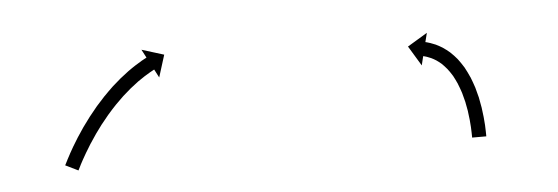

<svg xmlns="http://www.w3.org/2000/svg" viewBox="-27 -611 784 270"><g transform="rotate(-5 364.5 -476.0)"><path d="M58.3 -406.9C57.9 -406.3 57.6 -405.6 57.3 -405L75.3 -396.2C75.6 -396.8 75.9 -397.4 76.2 -398L76.2 -398L76.2 -398C77 -399.7 77.9 -401.4 78.8 -403.1C78.8 -403.1 78.8 -403.1 78.8 -403.1C78.7 -403.1 78.7 -403.1 78.7 -403.1C80.1 -405.7 81.5 -408.3 82.9 -410.9C82.9 -410.9 82.9 -410.9 82.9 -410.9C82.9 -410.9 82.9 -410.9 82.9 -410.9C84.8 -414.2 86.7 -417.6 88.6 -420.9C88.6 -420.9 88.6 -420.9 88.6 -420.9C88.6 -420.9 88.6 -420.8 88.6 -420.8C90.9 -424.7 93.3 -428.6 95.7 -432.5C95.7 -432.5 95.7 -432.5 95.7 -432.4C95.7 -432.4 95.7 -432.4 95.7 -432.4C98.5 -436.7 101.3 -440.9 104.2 -445.1C104.2 -445.1 104.2 -445.1 104.1 -445C104.1 -445 104.1 -445 104.1 -445C107.3 -449.4 110.5 -453.8 113.8 -458.2C113.8 -458.2 113.8 -458.1 113.8 -458.1C113.7 -458.1 113.7 -458 113.7 -458C117.2 -462.5 120.8 -466.8 124.4 -471.2C124.4 -471.2 124.4 -471.1 124.3 -471.1C124.3 -471.1 124.3 -471 124.3 -471C128 -475.3 131.8 -479.5 135.7 -483.6C135.7 -483.6 135.7 -483.6 135.6 -483.5C135.6 -483.5 135.6 -483.5 135.6 -483.5C139.4 -487.4 143.3 -491.2 147.3 -495C147.3 -495 147.3 -495 147.2 -494.9C147.2 -494.9 147.2 -494.9 147.2 -494.9C151 -498.3 154.9 -501.7 158.8 -505C158.8 -505 158.8 -505 158.7 -505C158.7 -504.9 158.7 -504.9 158.7 -504.9C162.3 -507.8 165.9 -510.6 169.7 -513.4C169.7 -513.4 169.6 -513.3 169.6 -513.3C169.5 -513.3 169.5 -513.3 169.5 -513.3C172.7 -515.5 176 -517.7 179.3 -519.9C179.3 -519.9 179.2 -519.9 179.2 -519.8C179.1 -519.8 179.1 -519.8 179.1 -519.8C181.7 -521.4 184.3 -523 186.9 -524.5C186.9 -524.5 186.9 -524.5 186.8 -524.5C186.8 -524.5 186.8 -524.5 186.8 -524.5C188.5 -525.4 190.2 -526.4 191.9 -527.3C191.9 -527.3 191.9 -527.3 191.9 -527.3C191.9 -527.3 191.8 -527.3 191.8 -527.3C192.5 -527.6 193.1 -527.9 193.7 -528.3L199.8 -516.6L209.6 -547.9L178.3 -557.6L184.4 -546C183.8 -545.6 183.1 -545.3 182.5 -544.9C182.5 -544.9 182.4 -544.9 182.4 -544.9C182.4 -544.9 182.4 -544.9 182.4 -544.9C180.6 -543.9 178.7 -542.9 176.9 -541.9C176.9 -541.9 176.9 -541.8 176.8 -541.8C176.8 -541.8 176.8 -541.8 176.8 -541.8C174 -540.1 171.2 -538.5 168.5 -536.7C168.5 -536.7 168.4 -536.7 168.4 -536.7C168.4 -536.7 168.3 -536.6 168.3 -536.6C164.8 -534.4 161.4 -532 158 -529.6C158 -529.6 157.9 -529.6 157.9 -529.5C157.8 -529.5 157.8 -529.5 157.8 -529.5C153.9 -526.6 150 -523.6 146.2 -520.5C146.2 -520.5 146.1 -520.5 146.1 -520.4C146 -520.4 146 -520.4 146 -520.4C141.8 -516.9 137.7 -513.3 133.7 -509.7C133.7 -509.7 133.7 -509.7 133.6 -509.6C133.6 -509.6 133.6 -509.6 133.6 -509.6C129.4 -505.6 125.3 -501.6 121.3 -497.4C121.3 -497.4 121.2 -497.4 121.2 -497.4C121.2 -497.3 121.1 -497.3 121.1 -497.3C117.1 -493 113.1 -488.6 109.2 -484.2C109.2 -484.2 109.2 -484.2 109.2 -484.1C109.1 -484.1 109.1 -484.1 109.1 -484.1C105.3 -479.6 101.6 -475 98 -470.4C98 -470.4 98 -470.4 97.9 -470.3C97.9 -470.3 97.9 -470.3 97.9 -470.3C94.5 -465.8 91.1 -461.2 87.8 -456.6C87.8 -456.6 87.8 -456.5 87.8 -456.5C87.8 -456.5 87.7 -456.5 87.7 -456.5C84.7 -452.1 81.8 -447.7 78.9 -443.3C78.9 -443.3 78.9 -443.3 78.9 -443.2C78.8 -443.2 78.8 -443.2 78.8 -443.2C76.3 -439.2 73.8 -435.1 71.4 -431.1C71.4 -431.1 71.4 -431.1 71.4 -431C71.4 -431 71.3 -431 71.3 -431C69.3 -427.5 67.3 -424.1 65.4 -420.6C65.4 -420.6 65.4 -420.5 65.4 -420.5C65.4 -420.5 65.4 -420.5 65.4 -420.5C63.9 -417.8 62.4 -415 61 -412.3C61 -412.3 61 -412.3 61 -412.3C61 -412.3 61 -412.2 61 -412.2C60.1 -410.5 59.2 -408.7 58.3 -406.9L58.3 -406.9ZM630.8 -395.8C630.8 -395.2 630.8 -394.6 630.8 -394L650.8 -394C650.8 -394.7 650.8 -395.3 650.8 -395.9C650.8 -395.9 650.8 -395.9 650.8 -396C650.8 -396 650.8 -396 650.8 -396C650.8 -397.8 650.7 -399.6 650.7 -401.4C650.7 -401.4 650.7 -401.5 650.7 -401.5C650.7 -401.5 650.7 -401.5 650.7 -401.5C650.6 -404.3 650.5 -407.2 650.4 -410C650.4 -410 650.4 -410 650.4 -410.1C650.4 -410.1 650.4 -410.1 650.4 -410.1C650.1 -413.8 649.8 -417.4 649.5 -421.1C649.5 -421.1 649.5 -421.1 649.5 -421.1C649.5 -421.2 649.5 -421.2 649.5 -421.2C649.1 -425.5 648.5 -429.8 647.9 -434.1C647.9 -434.1 647.9 -434.1 647.9 -434.2C647.9 -434.2 647.9 -434.3 647.9 -434.3C647.1 -439 646.3 -443.7 645.3 -448.4C645.3 -448.4 645.3 -448.5 645.3 -448.5C645.3 -448.6 645.3 -448.7 645.3 -448.7C644.1 -453.6 642.8 -458.6 641.4 -463.5C641.4 -463.5 641.4 -463.5 641.4 -463.6C641.3 -463.7 641.3 -463.8 641.3 -463.8C639.7 -468.7 637.9 -473.6 636 -478.5C636 -478.5 636 -478.6 635.9 -478.7C635.9 -478.7 635.8 -478.8 635.8 -478.8C633.7 -483.5 631.5 -488.2 629 -492.7C629 -492.7 628.9 -492.8 628.9 -492.9C628.8 -493 628.8 -493.1 628.8 -493.1C626.2 -497.3 623.4 -501.4 620.5 -505.3C620.5 -505.3 620.4 -505.4 620.3 -505.5C620.2 -505.6 620.2 -505.7 620.2 -505.7C617.3 -509.2 614.2 -512.5 610.9 -515.6C610.9 -515.6 610.8 -515.7 610.7 -515.8C610.6 -515.9 610.5 -516 610.5 -516C607.4 -518.6 604.3 -521.1 600.9 -523.3C600.9 -523.3 600.8 -523.4 600.7 -523.5C600.6 -523.5 600.5 -523.6 600.5 -523.6C597.6 -525.4 594.7 -527 591.6 -528.5C591.6 -528.5 591.5 -528.5 591.4 -528.6C591.3 -528.6 591.2 -528.7 591.2 -528.7C588.8 -529.7 586.4 -530.7 584 -531.5C584 -531.5 583.9 -531.6 583.8 -531.6C583.8 -531.6 583.7 -531.6 583.7 -531.6C582.1 -532.1 580.5 -532.6 578.8 -533.1C578.8 -533.1 578.8 -533.1 578.8 -533.1C578.7 -533.1 578.7 -533.1 578.7 -533.1C578.1 -533.3 577.6 -533.4 577 -533.5L580.2 -546.3L552.1 -529.4L569.1 -501.3L572.2 -514.1C572.7 -514 573.2 -513.9 573.7 -513.7C573.7 -513.7 573.7 -513.8 573.7 -513.8C573.6 -513.8 573.6 -513.8 573.6 -513.8C574.9 -513.4 576.3 -513 577.6 -512.6C577.6 -512.6 577.5 -512.6 577.5 -512.6C577.4 -512.7 577.3 -512.7 577.3 -512.7C579.3 -512 581.3 -511.2 583.3 -510.3C583.3 -510.3 583.2 -510.4 583.1 -510.4C583 -510.5 582.9 -510.5 582.9 -510.5C585.4 -509.3 587.8 -508 590.1 -506.5C590.1 -506.5 590 -506.6 589.9 -506.7C589.8 -506.7 589.7 -506.8 589.7 -506.8C592.4 -505 595 -502.9 597.5 -500.8C597.5 -500.8 597.4 -500.9 597.3 -501C597.2 -501.1 597.1 -501.2 597.1 -501.2C599.8 -498.5 602.4 -495.7 604.8 -492.8C604.8 -492.8 604.8 -492.9 604.7 -493C604.6 -493.1 604.5 -493.2 604.5 -493.2C607.1 -489.8 609.5 -486.3 611.7 -482.7C611.7 -482.7 611.6 -482.8 611.6 -482.9C611.5 -483 611.5 -483.1 611.5 -483.1C613.7 -479 615.7 -474.9 617.6 -470.7C617.6 -470.7 617.5 -470.8 617.5 -470.9C617.5 -471 617.4 -471 617.4 -471C619.2 -466.6 620.8 -462.1 622.3 -457.6C622.3 -457.6 622.3 -457.7 622.2 -457.8C622.2 -457.8 622.2 -457.9 622.2 -457.9C623.5 -453.4 624.7 -448.8 625.8 -444.2C625.8 -444.2 625.8 -444.2 625.7 -444.3C625.7 -444.3 625.7 -444.4 625.7 -444.4C626.6 -440 627.4 -435.6 628.2 -431.1C628.2 -431.1 628.1 -431.1 628.1 -431.2C628.1 -431.2 628.1 -431.3 628.1 -431.3C628.7 -427.3 629.2 -423.2 629.6 -419.1C629.6 -419.1 629.6 -419.2 629.6 -419.2C629.6 -419.3 629.6 -419.3 629.6 -419.3C629.9 -415.8 630.2 -412.4 630.4 -408.9C630.4 -408.9 630.4 -408.9 630.4 -408.9C630.4 -409 630.4 -409 630.4 -409C630.5 -406.3 630.6 -403.6 630.7 -400.9C630.7 -400.9 630.7 -401 630.7 -401C630.7 -401 630.7 -401 630.7 -401C630.7 -399.3 630.8 -397.5 630.8 -395.8C630.8 -395.8 630.8 -395.8 630.8 -395.8C630.8 -395.8 630.8 -395.8 630.8 -395.8Z"/></g></svg>

Font: FRB American Cursive Just Arrows Semibold
Style: Italic
Weight: 600
Italic angle: -25°
Version: Version 2.0;Modular Font Editor K font №1